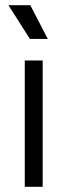

<svg xmlns="http://www.w3.org/2000/svg" viewBox="-20 -720 260 740"><path d="M144.5 0H75.5V-487H144.5ZM164.2 -570H95.2L12.5 -700H96.8Z"/></svg>

Font: Space Grotesk Variable
Style: Regular
Weight: 400
Designer: Florian Karsten (Space Grotesk), Colophon Foundry (Space Mono)
Foundry: Florian Karsten
Version: Version 1.106